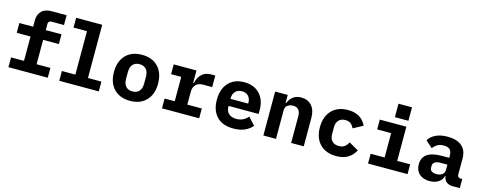

<svg xmlns="http://www.w3.org/2000/svg" viewBox="-30 -1455 5461 2178"><g transform="rotate(15 2700.0 -366.5)"><path d="M71 -115H223V-401H61V-516H223V-591Q223 -659 263 -699.5Q303 -740 381 -740H556V-625H405Q391 -625 381 -615Q371 -605 371 -591V-516H556V-401H371V-115H533V0H71Z M668 -115H826V-625H668V-740H974V-115H1132V0H668Z M1241 -258Q1241 -383 1310 -455.5Q1379 -528 1500 -528Q1621 -528 1690 -455.5Q1759 -383 1759 -258Q1759 -133 1690 -60.5Q1621 12 1500 12Q1379 12 1310 -60.5Q1241 -133 1241 -258ZM1606 -217V-299Q1606 -356 1578 -387Q1550 -418 1500 -418Q1450 -418 1422 -387Q1394 -356 1394 -299V-217Q1394 -160 1422 -129Q1450 -98 1500 -98Q1550 -98 1578 -129Q1606 -160 1606 -217Z M1874 -115H1993V-401H1874V-516H2141V-370H2148Q2185 -516 2313 -516H2362V-380H2252Q2199 -380 2170 -348.5Q2141 -317 2141 -268V-115H2311V0H1874Z M2450 -256Q2450 -383 2517.5 -455.5Q2585 -528 2701 -528Q2816 -528 2883 -457.5Q2950 -387 2950 -266V-222H2597V-213Q2597 -162 2629 -132Q2661 -102 2719 -102Q2801 -102 2855 -166L2935 -79Q2902 -38 2847 -13Q2792 12 2714 12Q2586 12 2518 -59Q2450 -130 2450 -256ZM2597 -313V-305H2805V-313Q2805 -363 2777.5 -392.5Q2750 -422 2702 -422Q2654 -422 2625.5 -392.5Q2597 -363 2597 -313Z M3065 0V-516H3213V-422H3219Q3238 -470 3275.5 -499Q3313 -528 3371 -528Q3447 -528 3493 -477Q3539 -426 3539 -334V0H3391V-314Q3391 -363 3369 -388.5Q3347 -414 3304 -414Q3267 -414 3240 -394Q3213 -374 3213 -339V0Z M3660 -258Q3660 -383 3729.5 -455.5Q3799 -528 3920 -528Q4075 -528 4135 -402L4021 -340Q4006 -373 3982.5 -391.5Q3959 -410 3920 -410Q3870 -410 3842 -380.5Q3814 -351 3814 -300V-216Q3814 -164 3842 -135Q3870 -106 3922 -106Q3962 -106 3987.5 -124.5Q4013 -143 4031 -178L4143 -114Q4114 -55 4059 -21.5Q4004 12 3921 12Q3799 12 3729.5 -60Q3660 -132 3660 -258Z M4611 -745V-587H4452V-745ZM4294 -115H4458V-401H4294V-516H4606V-115H4758V0H4294Z M5287 0Q5241 0 5212.5 -24Q5184 -48 5180 -91H5175Q5162 -41 5120 -14.5Q5078 12 5018 12Q4942 12 4897 -29Q4852 -70 4852 -142Q4852 -301 5084 -301H5167V-327Q5167 -374 5145 -397Q5123 -420 5073 -420Q5029 -420 4999.5 -403Q4970 -386 4947 -355L4866 -427Q4893 -473 4950 -500.5Q5007 -528 5090 -528Q5197 -528 5256 -478.5Q5315 -429 5315 -333V-141Q5315 -127 5325 -117Q5335 -107 5349 -107H5372V0ZM5167 -159V-221H5088Q5044 -221 5020.5 -205.5Q4997 -190 4997 -160V-140Q4997 -113 5017.5 -99Q5038 -85 5074 -85Q5115 -85 5141 -104.5Q5167 -124 5167 -159Z"/></g></svg>

Font: iA Writer Duo S
Style: Bold
Weight: 700
Designer: Mike Abbink, Paul van der Laan, Pieter van Rosmalen, Oliver Reichenstein
Foundry: Bold Monday and Information Architects Inc.
Version: Version 2.000